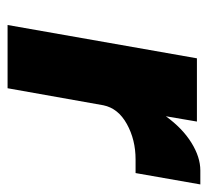

<svg xmlns="http://www.w3.org/2000/svg" viewBox="-41 -508 549 507"><g transform="rotate(90 233.5 -254.5)"><path d="M134 -500H301L287 -418Q319 -462 357 -485.5Q395 -509 430 -509H467L437 -338H401Q349 -338 307.5 -315Q266 -292 258 -253L213 0H46Z"/></g></svg>

Font: Overused Grotesk ExtraBold
Style: Italic
Weight: 800
Italic angle: -10°
Version: Version 0.003